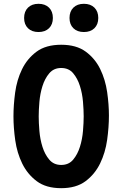

<svg xmlns="http://www.w3.org/2000/svg" viewBox="-20 -974 640 1004"><path d="M300 -111.5Q339.6 -111.5 362.6 -139.2Q385.7 -166.8 398 -206.4Q410.4 -246 414 -289.6Q417.6 -333.1 417.6 -365.6Q417.6 -397.8 414 -441.4Q410.4 -485 398 -524.2Q385.7 -563.5 362.6 -591Q339.6 -618.5 300 -618.5Q261.1 -618.5 237.7 -590.8Q214.3 -563.2 202 -523.6Q189.6 -484 186 -440.7Q182.4 -397.5 182.4 -365.3Q182.4 -332.8 186 -289.4Q189.6 -246 202 -206.4Q214.3 -166.8 237.7 -139.2Q261.1 -111.5 300 -111.5ZM300 10Q220.8 10 172.2 -26.5Q123.6 -63 96.3 -118.6Q69.1 -174.3 59.7 -240.3Q50.4 -306.3 50.4 -365.6Q50.4 -424.3 59.2 -490.1Q68.1 -556 95 -611.5Q121.9 -667 170.8 -703.5Q219.8 -740 300 -740Q379.2 -740 428.2 -704Q477.1 -668 504 -612.9Q530.9 -557.7 540.3 -492.7Q549.6 -427.7 549.6 -370.1Q549.6 -309.4 540.3 -242.6Q530.9 -175.7 503.5 -119.4Q476.1 -63 427.3 -26.5Q378.5 10 300 10ZM418.7 -806.5Q384.1 -806.5 363.8 -826.3Q343.5 -846.2 343.5 -880Q343.5 -914.2 363.8 -934.2Q384.1 -954.1 418.7 -954.1Q453.3 -954.1 473.6 -934.2Q493.9 -914.2 493.9 -880Q493.9 -846.2 473.6 -826.3Q453.3 -806.5 418.7 -806.5ZM181.3 -806.5Q146.7 -806.5 126.4 -826.3Q106.1 -846.2 106.1 -880Q106.1 -914.2 126.4 -934.2Q146.7 -954.1 181.3 -954.1Q215.9 -954.1 236.2 -934.2Q256.5 -914.2 256.5 -880Q256.5 -846.2 236.2 -826.3Q215.9 -806.5 181.3 -806.5Z"/></svg>

Font: Maple Mono
Style: Regular
Weight: 400
Monospace: yes
Designer: subframe7536
Version: Version 7.300